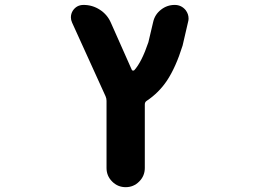

<svg xmlns="http://www.w3.org/2000/svg" viewBox="-20 -567 1040 784"><path d="M415 119.1V-155.3Q415 -165 411.1 -173.8L274.4 -474.6Q269.5 -485.4 269.5 -496.1Q269.5 -510.7 277.3 -523.4Q293 -546.9 321.3 -546.9Q357.4 -546.9 387.7 -527.3Q418 -507.8 432.6 -474.6L517.6 -283.2Q518.6 -279.3 522.5 -278.8Q526.4 -278.3 528.3 -280.3Q558.6 -313.5 585.9 -394.5L605.5 -477.5Q612.3 -507.8 637.2 -527.3Q662.1 -546.9 693.4 -546.9Q720.7 -546.9 738.3 -525.4Q750 -509.8 750 -491.2Q750 -484.4 748 -477.5L725.6 -380.9Q698.2 -293 662.1 -238.3Q628.9 -188.5 579.1 -155.3Q571.3 -150.4 571.3 -140.6V119.1Q571.3 151.4 548.3 174.3Q525.4 197.3 493.2 197.3Q460.9 197.3 438 174.3Q415 151.4 415 119.1Z"/></svg>

Font: Rounded-X Mgen+ 1m bold
Style: Bold
Weight: 700
Designer: [Source Han Sans]
Ryoko NISHIZUKA  (kana & ideographs); Paul D. Hunt (Latin, Greek & Cyrillic); Wenlong ZHANG  (bopomofo
Version: Version 1.059.20150602